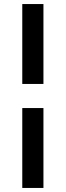

<svg xmlns="http://www.w3.org/2000/svg" viewBox="-20 -740 324 948"><path d="M90 -325.5H194.5V-720H90ZM90 188H194.5V-206.5H90Z"/></svg>

Font: Eudonet SemiBold
Style: Regular
Weight: 600
Designer: Mikhail Sharanda
Foundry: Mikhail Sharanda
Version: Version 4.503;Glyphs 3.1.2 (3151)